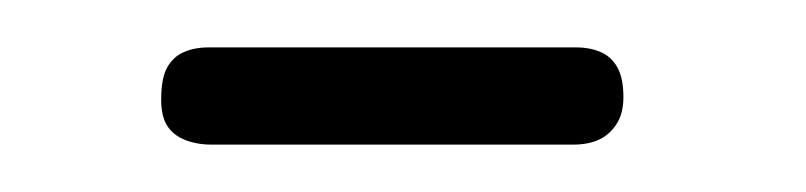

<svg xmlns="http://www.w3.org/2000/svg" viewBox="-20 -640 340 81"><path d="M69 -579Q63 -579 58 -581Q53 -583 50.5 -587Q48 -591 48 -598Q48 -607 50.5 -611.5Q53 -616 57.5 -618Q62 -620 68 -620H223Q229 -620 233.5 -618Q238 -616 240.5 -611.5Q243 -607 243 -599Q243 -592 240 -587.5Q237 -583 232.5 -581Q228 -579 222 -579Z"/></svg>

Font: Fredoka Light
Style: Regular
Weight: 300
Designer: Ben Nathan
Foundry: Milena B. Brandão, Ben Nathan
Version: Version 2.001